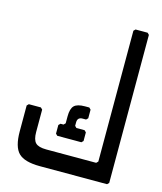

<svg xmlns="http://www.w3.org/2000/svg" viewBox="-107 -783 726 862"><g transform="rotate(15 256.0 -352.0)"><path d="M160 0Q88 0 60 -28Q32 -56 32 -128V-248L40 -256H96L104 -248V-144Q104 -108 118 -94Q132 -80 168 -80H400L408 -88V-696L416 -704H472L480 -696V-8L472 0ZM200 -152 192 -160V-200L200 -208H214L222 -216V-248Q222 -284 236 -298Q250 -312 286 -312H306L314 -304V-264L306 -256H290Q266 -256 266 -232V-216L274 -208H312L320 -200V-160L312 -152Z"/></g></svg>

Font: Hasubi Mono
Style: Regular
Weight: 400
Designer: Eli Heuer
Foundry: Eli Heuer
Version: Version 1.000